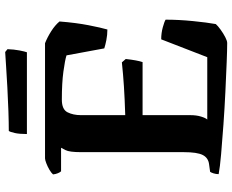

<svg xmlns="http://www.w3.org/2000/svg" viewBox="-98 -800 898 742"><g transform="rotate(-90 351.0 -429.0)"><path d="M556 0Q531 0 480.5 -2Q430 -4 367 -7Q304 -10 240.5 -14.5Q177 -19 126 -23.5Q75 -28 49 -33Q49 -43 52 -52.5Q55 -62 58 -66L87 -70Q112 -73 123 -94.5Q134 -116 134 -168V-565Q134 -610 142 -625Q150 -640 151 -642H60Q56 -646 52.5 -654.5Q49 -663 48 -673Q54 -680 66 -687Q78 -694 91 -699Q104 -704 110 -704H555Q578 -695 601.5 -680Q625 -665 639 -648Q634 -584 624.5 -535.5Q615 -487 608 -463Q587 -463 567 -467Q547 -471 535 -475L508 -621Q489 -627 445 -633Q401 -639 337 -639Q299 -639 288 -617Q277 -595 277 -565V-394Q340 -396 387 -399Q434 -402 481 -407L494 -392Q489 -347 482 -327H277V-142Q277 -119 271.5 -101Q266 -83 260 -77H501L570 -255Q594 -255 616 -249Q638 -243 646 -238Q646 -187 640.5 -132Q635 -77 629 -44Q622 -36 607.5 -25.5Q593 -15 578.5 -7.5Q564 0 556 0ZM204 -774Q204 -803 208 -821Q212 -839 216 -844Q248 -844 292.5 -845.5Q337 -847 383 -849.5Q429 -852 466.5 -854.5Q504 -857 521 -858L532 -849Q531 -823 527 -802.5Q523 -782 520 -774Z"/></g></svg>

Font: Texturina
Style: Bold
Weight: 700
Designer: Guillermo Torres Carreño
Foundry: Omnibus-Type
Version: Version 1.002; ttfautohint (v1.8.3)